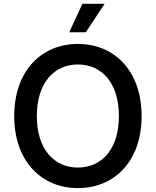

<svg xmlns="http://www.w3.org/2000/svg" viewBox="-20 -965 807 995"><path d="M383.8 9.8C573.2 9.8 713.9 -129.9 713.9 -363.3C713.9 -597.2 573.2 -737.3 383.8 -737.3C194.3 -737.3 53.7 -597.2 53.7 -363.3C53.7 -130.4 194.3 9.8 383.8 9.8ZM383.8 -96.7C261.2 -96.7 170.9 -190.9 170.9 -363.3C170.9 -536.6 261.2 -630.9 383.8 -630.9C506.3 -630.9 596.2 -536.6 596.2 -363.3C596.2 -190.4 506.3 -96.7 383.8 -96.7ZM338.9 -797.9H424.8L522 -945.3H407.2Z"/></svg>

Font: Raveo Medium
Style: Regular
Weight: 500
Designer: Jakub Foglar, Rasmus Andersson (Inter)
Foundry: Jakubfoglar.com
Version: Version 1.100;Glyphs 3.2.3 (3260)